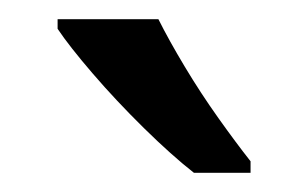

<svg xmlns="http://www.w3.org/2000/svg" viewBox="-20 -786 321 200"><path d="M145 -766Q156 -744 172.5 -716.5Q189 -689 207.5 -663Q226 -637 241 -618V-606H182Q159 -624 130 -652.5Q101 -681 76.5 -709.5Q52 -738 40 -756V-766Z"/></svg>

Font: Noto Sans Chakma
Style: Regular
Weight: 400
Designer: Zachary Quinn Scheuren - Monotype Design Team
Foundry: Monotype Imaging Inc.
Version: Version 2.003; ttfautohint (v1.8.4.7-5d5b)